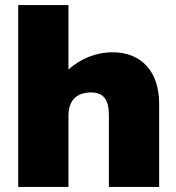

<svg xmlns="http://www.w3.org/2000/svg" viewBox="-20 -740 696 760"><path d="M52 0H251V-281C251 -341 281 -374 341 -374C389 -374 411 -346 411 -285V0H610V-330C610 -455 541 -533 426 -533C359 -533 298 -507 251 -465V-720H52Z"/></svg>

Font: Fixel Display Black
Style: Regular
Weight: 900
Designer: AlfaBravo + MacPaw
Foundry: Kyrylo Tkachov, Marchela Mozhyna, Serhii Makarenko, Maria Weinstein, Zakhar Kryvoshyya
Version: Version 1.211